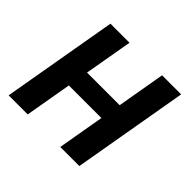

<svg xmlns="http://www.w3.org/2000/svg" viewBox="-133 -678 827 827"><g transform="rotate(45 281.0 -264.0)"><path d="M534.7 -528.3H418.5L380.4 -308.1H181.6L220.2 -528.3H104L12.2 0H128.4L165.5 -213.4H363.8L326.7 0H442.9Z"/></g></svg>

Font: Roboto Medium
Style: Italic
Weight: 500
Italic angle: -12°
Designer: Google
Version: Version 2.137; 2017